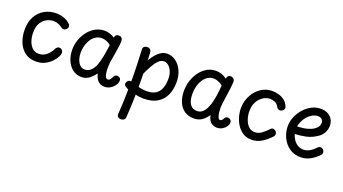

<svg xmlns="http://www.w3.org/2000/svg" viewBox="-61 -1136 3563 1993"><g transform="rotate(20 1720.5 -139.0)"><path d="M459 -480Q467 -473 469.5 -465.5Q472 -458 472 -450Q472 -439 465.5 -429Q459 -419 449 -413Q439 -407 428 -407Q418 -407 411.5 -410Q405 -413 397 -420Q383 -431 358 -441.5Q333 -452 303 -452Q268 -452 231 -433.5Q194 -415 169 -374.5Q144 -334 144 -268Q144 -220 158 -177Q172 -134 200.5 -106.5Q229 -79 272 -79Q323 -79 359.5 -111Q396 -143 414 -183Q421 -197 431.5 -205Q442 -213 455 -213Q472 -213 484.5 -200.5Q497 -188 497 -167Q497 -158 493 -146.5Q489 -135 483 -124Q468 -95 439 -65Q410 -35 368.5 -14.5Q327 6 273 6Q213 6 171 -17.5Q129 -41 102.5 -80.5Q76 -120 63.5 -168.5Q51 -217 51 -267Q51 -354 85.5 -414Q120 -474 177 -505.5Q234 -537 303 -537Q347 -537 387.5 -523Q428 -509 459 -480Z M586 -238Q586 -297 605.5 -351Q625 -405 659 -447.5Q693 -490 738.5 -514.5Q784 -539 836 -539Q863 -539 891.5 -531Q920 -523 949 -503Q952 -524 962.5 -533Q973 -542 992 -542Q1016 -542 1026 -527.5Q1036 -513 1036 -490Q1036 -479 1032 -448Q1028 -417 1022 -378Q1016 -339 1010 -303.5Q1004 -268 1000 -249Q997 -219 997 -188Q997 -160 1001 -133.5Q1005 -107 1013.5 -90.5Q1022 -74 1035 -74Q1049 -74 1056.5 -80Q1064 -86 1069 -95Q1074 -104 1079 -113Q1085 -125 1094 -134.5Q1103 -144 1120 -144Q1136 -144 1148 -134Q1160 -124 1160 -104Q1160 -92 1155.5 -78Q1151 -64 1141 -51Q1130 -35 1113.5 -21.5Q1097 -8 1077 0.5Q1057 9 1033 9Q1001 9 978.5 -4Q956 -17 941.5 -41Q927 -65 919 -98Q893 -59 856 -31.5Q819 -4 775 -4Q727 -4 691.5 -24.5Q656 -45 632.5 -79Q609 -113 597.5 -154.5Q586 -196 586 -238ZM679 -241Q679 -209 686 -181.5Q693 -154 705.5 -133Q718 -112 735.5 -100.5Q753 -89 774 -89Q816 -89 844 -115.5Q872 -142 889 -187.5Q906 -233 917 -292Q928 -351 936 -417Q917 -434 890 -445Q863 -456 836 -456Q803 -456 777 -442Q751 -428 732.5 -405Q714 -382 702 -353.5Q690 -325 684.5 -296Q679 -267 679 -241Z M1265 -490Q1264 -510 1278 -520.5Q1292 -531 1311 -531Q1328 -531 1341 -521Q1354 -511 1356 -490Q1358 -471 1358.5 -456.5Q1359 -442 1359.5 -429.5Q1360 -417 1360 -402Q1381 -438 1407 -469Q1433 -500 1464 -518.5Q1495 -537 1530 -537Q1581 -537 1624.5 -505.5Q1668 -474 1694 -418.5Q1720 -363 1720 -290Q1720 -212 1692.5 -149.5Q1665 -87 1606 -50.5Q1547 -14 1453 -14Q1431 -14 1408 -17Q1385 -20 1365 -25Q1364 39 1361.5 98.5Q1359 158 1354 227Q1353 248 1339 258Q1325 268 1308 268Q1290 268 1276 258Q1262 248 1263 226Q1266 177 1268.5 132.5Q1271 88 1272.5 43.5Q1274 -1 1274 -49Q1263 -54 1252 -60Q1241 -66 1232 -73Q1228 -78 1226 -84Q1224 -90 1224 -95Q1224 -108 1231 -119Q1238 -130 1249.5 -136Q1261 -142 1275 -138Q1275 -179 1274.5 -221Q1274 -263 1272.5 -306.5Q1271 -350 1269 -396Q1267 -442 1265 -490ZM1365 -257Q1366 -232 1366 -192.5Q1366 -153 1366 -110Q1378 -107 1404 -102.5Q1430 -98 1458 -98Q1525 -98 1561.5 -124.5Q1598 -151 1613 -195.5Q1628 -240 1628 -294Q1628 -343 1612.5 -378Q1597 -413 1573.5 -432Q1550 -451 1525 -451Q1492 -451 1463.5 -422Q1435 -393 1410.5 -348.5Q1386 -304 1365 -257Z M1822 -234Q1822 -293 1840 -348.5Q1858 -404 1891 -448Q1924 -492 1968.5 -517.5Q2013 -543 2066 -543Q2096 -543 2126.5 -533.5Q2157 -524 2186 -501Q2191 -523 2200.5 -532.5Q2210 -542 2226 -542Q2246 -542 2260 -529.5Q2274 -517 2273 -494Q2272 -463 2266 -417.5Q2260 -372 2254 -327Q2252 -313 2248 -287.5Q2244 -262 2241.5 -237Q2239 -212 2239 -197Q2239 -178 2242 -149.5Q2245 -121 2253.5 -99Q2262 -77 2276 -77Q2287 -77 2296 -85Q2305 -93 2313 -109Q2318 -120 2327.5 -124.5Q2337 -129 2347 -129Q2358 -129 2368 -123.5Q2378 -118 2383.5 -108.5Q2389 -99 2388 -85Q2388 -66 2373 -44Q2358 -22 2332 -6.5Q2306 9 2273 9Q2245 9 2223 -3Q2201 -15 2187 -37.5Q2173 -60 2168 -92Q2138 -48 2102 -23.5Q2066 1 2016 1Q1952 1 1909 -29.5Q1866 -60 1844 -113Q1822 -166 1822 -234ZM1915 -238Q1915 -189 1926.5 -154.5Q1938 -120 1961 -101.5Q1984 -83 2019 -83Q2047 -83 2067 -95.5Q2087 -108 2102 -130Q2117 -152 2128 -181Q2138 -206 2145.5 -236Q2153 -266 2158 -298.5Q2163 -331 2166 -362Q2169 -393 2171 -419Q2147 -439 2119.5 -449.5Q2092 -460 2070 -460Q2034 -460 2005.5 -441.5Q1977 -423 1956.5 -391.5Q1936 -360 1925.5 -320.5Q1915 -281 1915 -238Z M2654 4Q2600 4 2560 -20.5Q2520 -45 2493 -85.5Q2466 -126 2452.5 -174Q2439 -222 2439 -268Q2439 -322 2457.5 -372Q2476 -422 2509.5 -461.5Q2543 -501 2588 -523.5Q2633 -546 2686 -546Q2724 -546 2760 -535.5Q2796 -525 2825 -502Q2854 -479 2868 -441Q2870 -437 2871 -433.5Q2872 -430 2872 -426Q2872 -413 2865 -403.5Q2858 -394 2847.5 -389Q2837 -384 2826 -384Q2813 -384 2804 -390.5Q2795 -397 2786 -413Q2770 -442 2742 -452Q2714 -462 2690 -462Q2665 -462 2637.5 -450Q2610 -438 2586 -413.5Q2562 -389 2547 -352.5Q2532 -316 2532 -267Q2532 -226 2545.5 -183Q2559 -140 2586.5 -111Q2614 -82 2656 -81Q2698 -81 2735 -108.5Q2772 -136 2799 -167Q2806 -174 2812.5 -177.5Q2819 -181 2826 -181Q2838 -181 2848 -174.5Q2858 -168 2864.5 -158Q2871 -148 2871 -136Q2871 -129 2869 -122Q2867 -115 2859 -107Q2819 -62 2766 -29Q2713 4 2654 4Z M3192 0Q3137 0 3094 -22Q3051 -44 3021 -81.5Q2991 -119 2975.5 -165.5Q2960 -212 2960 -260Q2960 -311 2980.5 -361Q3001 -411 3037.5 -453Q3074 -495 3122 -520Q3170 -545 3225 -545Q3268 -545 3300.5 -527.5Q3333 -510 3351.5 -480Q3370 -450 3370 -410Q3370 -368 3349 -330.5Q3328 -293 3290 -270Q3239 -235 3178.5 -221.5Q3118 -208 3056 -206Q3064 -177 3082 -149Q3100 -121 3128.5 -102.5Q3157 -84 3196 -84Q3233 -84 3267.5 -105.5Q3302 -127 3327 -155Q3333 -163 3340.5 -166Q3348 -169 3355 -169Q3367 -169 3377 -163Q3387 -157 3393 -147Q3399 -137 3399 -125Q3400 -117 3397 -109.5Q3394 -102 3387 -95Q3350 -55 3300.5 -27.5Q3251 0 3192 0ZM3052 -288Q3092 -290 3126 -294.5Q3160 -299 3197 -314Q3230 -327 3255 -351.5Q3280 -376 3280 -411Q3280 -425 3273.5 -436.5Q3267 -448 3254.5 -455.5Q3242 -463 3222 -463Q3190 -463 3161 -447Q3132 -431 3109 -405.5Q3086 -380 3071.5 -349Q3057 -318 3052 -288Z"/></g></svg>

Font: Playpen Sans Arabic
Style: Regular
Weight: 400
Designer: Azza Alameddine, Laura Meseguer, Veronika Burian, José Scaglione
Foundry: TypeTogether
Version: Version 2.000